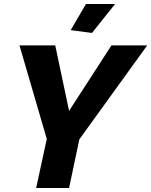

<svg xmlns="http://www.w3.org/2000/svg" viewBox="-20 -936 753 956"><path d="M213 -244 77 -710H255L324 -384L535 -710H713L375 -242L324 0H160ZM438 -772 332 -786 408 -916H553Z"/></svg>

Font: Raleway Thin ExtraBold
Style: Italic
Weight: 800
Italic angle: -12°
Version: Version 4.026